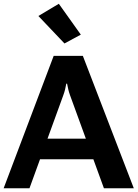

<svg xmlns="http://www.w3.org/2000/svg" viewBox="-33 -1016 742 1036"><path d="M-13.4 0H126L308.8 -502.7Q314.7 -518.8 318.4 -534.1Q322 -549.3 324.7 -564.7H328.9Q331.8 -549.3 335.3 -534.2Q338.9 -519 344.7 -502.7L527.8 0H689L414.1 -714.4H256.6ZM139.9 -156.7H523.4L488.5 -267.8H174.6ZM314.9 -781.5 403.1 -829.1 284.4 -995.6 174.1 -929.7Z"/></svg>

Font: Roboto Flex
Style: Regular
Weight: 400
Designer: Berlow after Robertson
Foundry: Google
Version: Version 3.200;gftools[0.9.32]